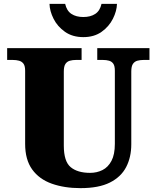

<svg xmlns="http://www.w3.org/2000/svg" viewBox="-20 -963 809 993"><path d="M396 10Q313 10 248 -13Q183 -36 146.5 -86.5Q110 -137 110 -219V-597Q110 -622 101.5 -633.5Q93 -645 78.5 -649Q64 -653 46 -653H17V-714H402V-653H373Q356 -653 341.5 -649Q327 -645 318.5 -632.5Q310 -620 310 -593V-210Q310 -128 345.5 -98.5Q381 -69 446 -69Q481 -69 510 -83.5Q539 -98 556.5 -131Q574 -164 574 -219V-597Q574 -622 566 -633.5Q558 -645 544 -649Q530 -653 512 -653H483V-714H753V-653H723Q705 -653 690.5 -649Q676 -645 667.5 -632.5Q659 -620 659 -593V-217Q659 -150 632.5 -99Q606 -48 548.5 -19Q491 10 396 10ZM411 -771Q355 -771 316 -798.5Q277 -826 257 -866Q237 -906 236 -943H317Q325 -907 349.5 -891Q374 -875 411 -875Q448 -875 472.5 -891Q497 -907 505 -943H585Q584 -906 564 -866Q544 -826 505.5 -798.5Q467 -771 411 -771Z"/></svg>

Font: Noto Serif Armenian Black
Style: Regular
Weight: 900
Version: Version 2.007